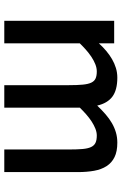

<svg xmlns="http://www.w3.org/2000/svg" viewBox="144 -711 567 895"><g transform="rotate(90 427.5 -263.5)"><path d="M676.8 0V-301.8Q676.8 -339.8 674.6 -364.7Q672.4 -389.6 665.5 -404.3Q658.7 -418.9 646 -425Q633.3 -431.2 611.8 -431.2Q596.2 -431.2 579.6 -424.6Q563 -418 546.1 -407Q529.3 -396 512.9 -381.6Q496.6 -367.2 481.9 -352.1V0H377V-301.8Q377 -340.8 374.5 -366Q372.1 -391.1 365.2 -405.5Q358.4 -419.9 345.9 -425.5Q333.5 -431.2 313 -431.2Q296.4 -431.2 278.8 -424.1Q261.2 -417 244.1 -405.5Q227.1 -394 211.2 -379.9Q195.3 -365.7 182.1 -352.1V0H77.1V-512.2H182.1V-440.9Q198.7 -459.5 217.3 -475.1Q235.8 -490.7 255.6 -502.2Q275.4 -513.7 296.9 -520.3Q318.4 -526.9 341.8 -526.9Q399.9 -526.9 430.7 -503.7Q461.4 -480.5 472.2 -433.1Q493.2 -455.1 513.2 -472.4Q533.2 -489.7 554 -501.7Q574.7 -513.7 597.2 -520.3Q619.6 -526.9 645 -526.9Q686 -526.9 712.4 -513.9Q738.8 -501 754.4 -476.8Q770 -452.6 776.1 -418.5Q782.2 -384.3 782.2 -341.8V0Z"/></g></svg>

Font: Clear Sans Medium
Style: Regular
Weight: 500
Foundry: Intel Corporation
Version: Version 1.00